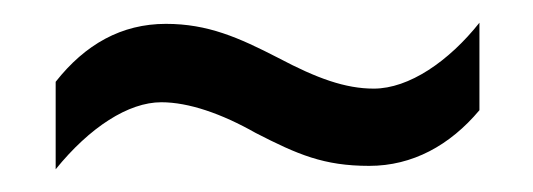

<svg xmlns="http://www.w3.org/2000/svg" viewBox="-20 -520 469 169"><path d="M205 -403C242 -384 265 -374 305 -374C343 -374 376 -392 402 -423V-500C375 -466 340 -442 309 -442C284 -442 259 -451 225 -469C190 -487 163 -499 126 -499C87 -499 55 -481 29 -448V-371C59 -408 93 -430 122 -430C146 -430 175 -420 205 -403Z"/></svg>

Font: Noto Sans Kannada UI ExtraCondensed
Style: Regular
Weight: 400
Width: 2
Designer: Jelle Bosma - Monotype Design Team
Foundry: Monotype Imaging Inc.
Version: Version 2.005